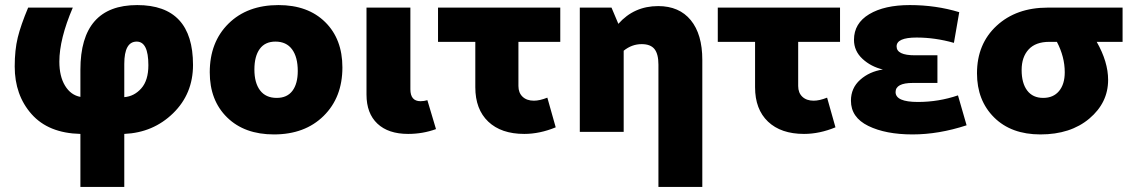

<svg xmlns="http://www.w3.org/2000/svg" viewBox="-20 -520 4446 757"><path d="M741 -264Q741 -150 662.5 -73.5Q584 3 470 8V217H297V8Q171 5 104.5 -70Q38 -145 38 -258Q38 -323 50 -372Q62 -421 91 -490H267Q214 -366 214 -277Q214 -219 236.5 -182Q259 -145 297 -138V-245Q297 -500 521 -500Q741 -500 741 -264ZM470 -268V-137Q509 -140 537 -171.5Q565 -203 565 -263Q565 -356 519 -356Q470 -356 470 -268Z M1060 10Q944 10 875.5 -57Q807 -124 807 -235Q807 -354 881 -427Q955 -500 1078 -500Q1194 -500 1262 -433Q1330 -366 1330 -254Q1330 -136 1256 -63Q1182 10 1060 10ZM1071 -134Q1112 -134 1133 -162Q1154 -190 1154 -240Q1154 -295 1131.5 -325.5Q1109 -356 1066 -356Q1025 -356 1004 -327Q983 -298 983 -246Q983 -193 1005.5 -163.5Q1028 -134 1071 -134Z M1589 8Q1511 8 1468 -32.5Q1425 -73 1425 -147V-490H1598V-168Q1598 -121 1638 -121Q1652 -121 1665 -125L1699 -11Q1647 8 1589 8Z M2047 8Q1956 8 1905 -40.5Q1854 -89 1854 -176V-355H1707V-490H2189V-355H2024V-181Q2024 -154 2040.5 -138.5Q2057 -123 2085 -123Q2108 -123 2138 -135L2171 -18Q2108 8 2047 8Z M2266 0V-490H2391L2418 -426Q2480 -496 2575 -496Q2658 -496 2703.5 -440.5Q2749 -385 2749 -284V217H2576V-265Q2576 -307 2560.5 -326.5Q2545 -346 2510 -346Q2471 -346 2439 -320V0Z M3150 8Q3059 8 3008 -40.5Q2957 -89 2957 -176V-355H2810V-490H3292V-355H3127V-181Q3127 -154 3143.5 -138.5Q3160 -123 3188 -123Q3211 -123 3241 -135L3274 -18Q3211 8 3150 8Z M3578 10Q3472 10 3403.5 -23.5Q3335 -57 3335 -123Q3335 -173 3371.5 -205.5Q3408 -238 3461 -246Q3414 -257 3380.5 -288Q3347 -319 3347 -363Q3347 -428 3407 -464Q3467 -500 3567 -500Q3670 -500 3762 -472L3741 -351Q3667 -372 3594 -372Q3515 -372 3515 -337Q3515 -302 3587 -302H3676V-193H3579Q3511 -193 3511 -157Q3511 -118 3599 -118Q3681 -118 3757 -144L3791 -26Q3681 10 3578 10Z M4349 -205Q4349 -115 4275 -52.5Q4201 10 4082 10Q3967 10 3899.5 -57Q3832 -124 3832 -231Q3832 -347 3909.5 -418.5Q3987 -490 4111 -490H4406V-355H4304Q4349 -276 4349 -205ZM4093 -134Q4133 -134 4155.5 -161Q4178 -188 4178 -235Q4178 -296 4147 -355H4117Q4063 -355 4035.5 -325Q4008 -295 4008 -244Q4008 -192 4030 -163Q4052 -134 4093 -134Z"/></svg>

Font: Cantarell Extra Bold
Style: Regular
Weight: 800
Designer: Dave Crossland, Nikolaus Waxweiler, Florian Fecher, Jacques Le Bailly, Eben Sorkin, Alexei Vanyashin, Alexios Zavras, Em
Version: Version 0.303